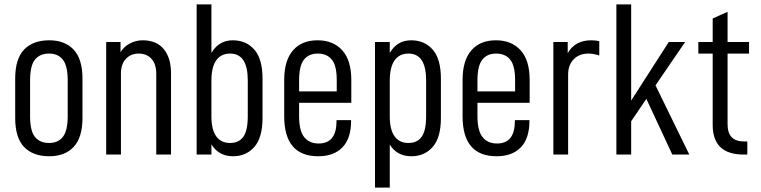

<svg xmlns="http://www.w3.org/2000/svg" viewBox="-20 -710 3496 882"><path d="M49.8 -168V-349.1Q49.8 -439.9 90.8 -482.4Q131.8 -524.9 206.1 -524.9Q278.3 -524.9 318.4 -481.9Q358.9 -438.5 358.9 -349.1V-168Q358.9 -78.6 318.4 -35.2Q278.3 7.8 206.1 7.8Q131.8 7.8 90.8 -34.7Q49.8 -77.1 49.8 -168ZM291 -175.8V-340.8Q291 -407.2 269 -435.5Q247.1 -463.9 205.1 -463.9Q163.1 -463.9 140.6 -436Q118.2 -408.7 118.2 -340.8V-175.8Q118.2 -108.4 140.6 -81.1Q163.1 -53.2 205.1 -53.2Q247.1 -53.2 269 -81.5Q291 -109.9 291 -175.8Z M467.8 -517.1H533.7V-470.2Q548.3 -495.1 575.7 -509.8Q603.5 -524.9 635.7 -524.9Q698.2 -524.9 731.9 -484.9Q765.6 -444.3 765.6 -374V0H697.8V-371.1Q697.8 -416 675.8 -439.9Q653.8 -463.9 616.7 -463.9Q581.1 -463.9 558.1 -439.5Q535.6 -415.5 535.6 -371.1V0H467.8Z M951.2 -46.9V0H883.3V-689.9H951.2V-466.8Q984.9 -524.9 1049.3 -524.9Q1111.3 -524.9 1148.9 -481.4Q1186 -438.5 1186 -349.1V-168Q1186 -78.6 1148.9 -35.6Q1111.3 7.8 1050.3 7.8Q984.9 7.8 951.2 -46.9ZM1097.7 -81.5Q1118.2 -110.4 1118.2 -175.8V-340.8Q1118.2 -463.9 1037.1 -463.9Q995.1 -463.9 973.1 -432.6Q951.2 -400.9 951.2 -339.8V-174.8Q951.2 -114.7 973.1 -84Q995.1 -53.2 1037.1 -53.2Q1077.1 -53.2 1097.7 -81.5Z M1354 -237.8V-176.8Q1354 -109.4 1377.4 -80.1Q1400.9 -50.8 1443.8 -50.8Q1525.9 -50.8 1525.9 -153.8V-158.2H1592.8V-154.8Q1592.8 -74.2 1553.2 -33.2Q1513.7 7.8 1441.9 7.8Q1285.6 7.8 1285.6 -175.8V-342.8Q1285.6 -432.6 1326.2 -479Q1366.2 -524.9 1439 -524.9Q1510.7 -524.9 1552.2 -479Q1593.8 -433.1 1593.8 -342.8V-237.8ZM1354 -340.8V-290H1526.9V-342.8Q1526.9 -408.7 1504.4 -436Q1481.9 -463.9 1439.9 -463.9Q1397.9 -463.9 1376 -435.5Q1354 -407.2 1354 -340.8Z M1702.6 -517.1H1770.5V-466.8Q1804.2 -524.9 1868.7 -524.9Q1930.7 -524.9 1968.3 -481.4Q2005.4 -438.5 2005.4 -349.1V-168Q2005.4 -78.6 1968.3 -35.6Q1930.7 7.8 1869.6 7.8Q1803.7 7.8 1770.5 -45.9V151.9H1702.6ZM1917 -81.5Q1937.5 -110.4 1937.5 -175.8V-340.8Q1937.5 -463.9 1856.4 -463.9Q1814.5 -463.9 1792.5 -432.6Q1770.5 -400.9 1770.5 -339.8V-174.8Q1770.5 -114.7 1792.5 -84Q1814.5 -53.2 1856.4 -53.2Q1896.5 -53.2 1917 -81.5Z M2173.3 -237.8V-176.8Q2173.3 -109.4 2196.8 -80.1Q2220.2 -50.8 2263.2 -50.8Q2345.2 -50.8 2345.2 -153.8V-158.2H2412.1V-154.8Q2412.1 -74.2 2372.6 -33.2Q2333 7.8 2261.2 7.8Q2105 7.8 2105 -175.8V-342.8Q2105 -432.6 2145.5 -479Q2185.5 -524.9 2258.3 -524.9Q2330.1 -524.9 2371.6 -479Q2413.1 -433.1 2413.1 -342.8V-237.8ZM2173.3 -340.8V-290H2346.2V-342.8Q2346.2 -408.7 2323.7 -436Q2301.3 -463.9 2259.3 -463.9Q2217.3 -463.9 2195.3 -435.5Q2173.3 -407.2 2173.3 -340.8Z M2522 -517.1H2587.9V-465.8Q2605 -496.1 2632.8 -510.7Q2659.7 -524.9 2695.8 -524.9Q2715.8 -524.9 2732.9 -521V-455.1Q2706.1 -463.9 2683.1 -463.9Q2641.6 -463.9 2615.7 -438Q2589.8 -412.1 2589.8 -367.2V0H2522Z M2949.2 -255.9 2879.4 -152.8V0H2811.5V-689.9H2879.4V-248L3052.2 -517.1H3127.4L2991.2 -317.9L3146.5 0H3068.4Z M3322.3 -463.9V-139.2Q3322.3 -99.6 3341.3 -79.6Q3360.4 -60.1 3398.9 -60.1H3413.1V0H3396Q3253.9 0 3253.9 -136.2V-463.9H3188V-517.1H3253.9V-625L3322.3 -655.8V-517.1H3420.9V-463.9Z"/></svg>

Font: D-DIN Condensed
Style: Regular
Weight: 400
Width: 3
Designer: Charles Nix
Foundry: Datto Inc.
Version: Version 1.00